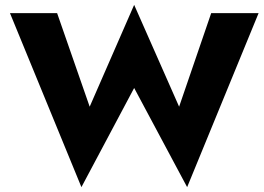

<svg xmlns="http://www.w3.org/2000/svg" viewBox="-20 -742 1085 790"><path d="M717 -303 532 -722 349 -303 215 -688H21L315 28L532 -380L750 28L1044 -688H849Z"/></svg>

Font: SpinnyJost
Style: Bold
Weight: 700
Version: Version 3.710